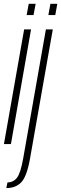

<svg xmlns="http://www.w3.org/2000/svg" viewBox="-36 -752 318 1002"><path d="M-15.5 0H21L126 -598.5H90ZM114 -732 103 -673.5H139L150 -732ZM-3 229.5Q46.5 229.5 75.5 198.8Q104.5 168 121 74L239.5 -598.5H203.5L85 75Q71.5 151.5 52.5 175.8Q33.5 200 3 200ZM227 -732 216.5 -673.5H252.5L263 -732Z"/></svg>

Font: Anybody ExtraCondensed ExtraLight
Style: Italic
Weight: 250
Width: 2
Italic angle: -10°
Version: Version 1.113;gftools[0.9.25]